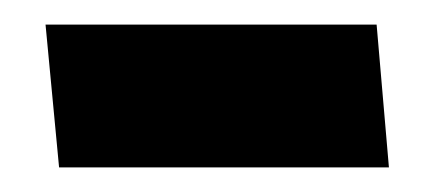

<svg xmlns="http://www.w3.org/2000/svg" viewBox="-20 -352 353 156"><path d="M296 -216H28L17 -332H286Z"/></svg>

Font: Palanquin Dark Medium
Style: Regular
Weight: 500
Designer: Pria Ravichandran
Version: Version 1.001